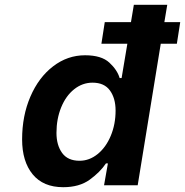

<svg xmlns="http://www.w3.org/2000/svg" viewBox="-20 -771 770 799"><path d="M716 -589H649L553 0H413L429 -91H421Q396 -54 353 -23Q310 8 243 8Q160 8 116 -45.5Q72 -99 72 -191Q72 -289 106.5 -369Q141 -449 201 -495Q261 -541 334 -541Q402 -541 435 -510.5Q468 -480 478 -446H486L510 -589H402L416 -679H525L537 -751H676L664 -679H730ZM461 -311Q461 -362 437.5 -394.5Q414 -427 365 -427Q323 -427 288.5 -399.5Q254 -372 234.5 -324Q215 -276 215 -218Q215 -167 238.5 -134.5Q262 -102 311 -102Q352 -102 386.5 -130Q421 -158 441 -206Q461 -254 461 -311Z"/></svg>

Font: Be Vietnam
Style: Bold Italic
Weight: 700
Italic angle: -9.66701°
Designer: Gabriel Lam
Foundry: TypeRant
Version: Version 3.000